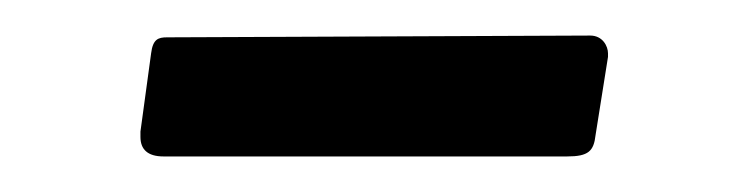

<svg xmlns="http://www.w3.org/2000/svg" viewBox="-20 -319 421 108"><path d="M322 -287C322 -288 322 -288 322 -289C322 -293 319 -299 312 -299L74 -298C69 -298 66 -297 65 -289L59 -245C59 -244 59 -243 59 -242C59 -235 63 -231 72 -231H299C311 -231 314 -234 315 -243Z"/></svg>

Font: Libre Franklin
Style: Italic
Weight: 400
Italic angle: -8°
Designer: Pablo Impallari, Rodrigo Fuenzalida
Foundry: Impallari Type
Version: Version 1.002; ttfautohint (v1.5)